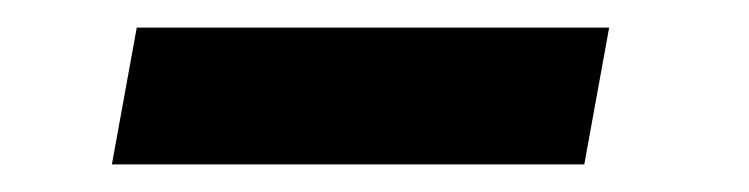

<svg xmlns="http://www.w3.org/2000/svg" viewBox="-20 -365 542 139"><path d="M61 -246H403L421 -345H79Z"/></svg>

Font: Uncut Sans Semibold
Style: Italic
Weight: 600
Italic angle: -10°
Designer: Kasper Nordkvist
Foundry: Uncut Type
Version: Version 1.111;FEAKit 1.0